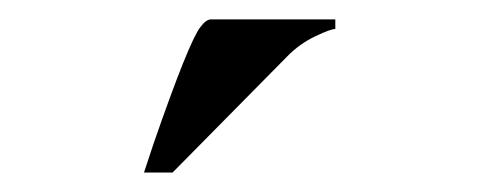

<svg xmlns="http://www.w3.org/2000/svg" viewBox="-20 -762 489 196"><path d="M127 -585.9 136.7 -615.2Q172.9 -719.7 184.6 -734.4Q190.4 -742.2 195.3 -742.2H322.3V-732.4Q317.4 -732.4 302.2 -725.1Q285.6 -717.3 272.9 -704.1L156.2 -585.9Z"/></svg>

Font: spinwerad
Style: Bold
Weight: 700
Width: 7
Version: Version 0.3